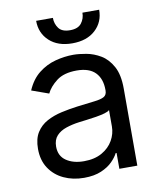

<svg xmlns="http://www.w3.org/2000/svg" viewBox="-84 -802 732 882"><g transform="rotate(-10 282.0 -361.5)"><path d="M237.2 12.8Q185.4 12.8 143.1 -6.9Q100.9 -26.6 76 -64.1Q51.1 -101.6 51.1 -154.8Q51.1 -201.7 69.6 -231Q88.1 -260.3 119 -277Q149.9 -293.7 187.3 -302Q224.8 -310.4 262.8 -315.3Q312.5 -321.7 343.6 -325.1Q374.6 -328.5 389 -336.6Q403.4 -344.8 403.4 -365.1V-367.9Q403.4 -420.5 374.8 -449.6Q346.2 -478.7 288.4 -478.7Q228.3 -478.7 194.2 -452.4Q160.2 -426.1 146.3 -396.3L66.8 -424.7Q88.1 -474.4 123.8 -502.3Q159.4 -530.2 201.9 -541.4Q244.3 -552.6 285.5 -552.6Q311.8 -552.6 346.1 -546.3Q380.3 -540.1 412.5 -521Q444.6 -501.8 465.9 -463.1Q487.2 -424.4 487.2 -359.4V0H403.4V-73.9H399.1Q390.6 -56.1 370.7 -35.9Q350.9 -15.6 317.8 -1.4Q284.8 12.8 237.2 12.8ZM250 -62.5Q299.7 -62.5 334 -82Q368.3 -101.6 385.8 -132.5Q403.4 -163.4 403.4 -197.4V-274.1Q398.1 -267.8 380.1 -262.6Q362.2 -257.5 339 -253.7Q315.7 -250 293.9 -247.3Q272 -244.7 258.5 -242.9Q225.9 -238.6 197.6 -229.2Q169.4 -219.8 152.2 -201.2Q134.9 -182.5 134.9 -150.6Q134.9 -106.9 167.4 -84.7Q199.9 -62.5 250 -62.5ZM360.8 -735.8H438.9Q438.9 -678.3 399.1 -641.7Q359.4 -605.1 291.2 -605.1Q224.1 -605.1 184.5 -641.7Q144.9 -678.3 144.9 -735.8H223Q223 -708.1 238.5 -687.1Q253.9 -666.2 291.2 -666.2Q328.5 -666.2 344.6 -687.1Q360.8 -708.1 360.8 -735.8Z"/></g></svg>

Font: Inter UI
Style: Regular
Weight: 400
Designer: Rasmus Andersson
Foundry: rsms
Version: 3.2;8d6f07862